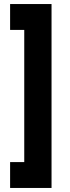

<svg xmlns="http://www.w3.org/2000/svg" viewBox="-20 -730 345 950"><path d="M235 200H30V72H100V-582H30V-710H235Z"/></svg>

Font: Fustat ExtraBold
Style: Regular
Weight: 800
Designer: Mohamed Gaber, Khaled Hosny, Laura Garcia Mut
Foundry: Kief Type Foundry, Alif Type Foundry, Hard Type Foundry
Version: Version 1.007